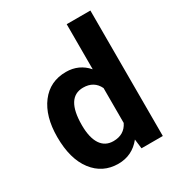

<svg xmlns="http://www.w3.org/2000/svg" viewBox="-180 -867 922 994"><g transform="rotate(-30 281.5 -370.0)"><path d="M32.2 -268.1Q32.2 -391.6 87.6 -464.8Q143.1 -538.1 239.3 -538.1Q316.4 -538.1 366.7 -480.5V-750H508.3V0H380.9L374 -56.2Q321.3 9.8 238.3 9.8Q145 9.8 88.6 -63.7Q32.2 -137.2 32.2 -268.1ZM173.3 -257.8Q173.3 -183.6 199.2 -144Q225.1 -104.5 274.4 -104.5Q339.8 -104.5 366.7 -159.7V-368.2Q340.3 -423.3 275.4 -423.3Q173.3 -423.3 173.3 -257.8Z"/></g></svg>

Font: Vazir FD
Style: Bold-FD
Weight: 700
Designer: Saber Rastikerdar
Foundry: Saber Rastikerdar
Version: Version 30.1.0